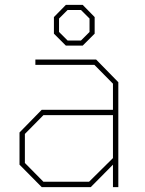

<svg xmlns="http://www.w3.org/2000/svg" viewBox="-20 -767 595 787"><path d="M250 -580 201 -629V-697L250 -747H319L368 -697V-629L319 -580ZM257 -601H312L347 -636V-691L312 -726H257L222 -691V-636ZM151 0 60 -92V-224L151 -317H443V-424L367 -501H125V-523H374L465 -430V0H443V-92L352 0ZM158 -22H345L443 -119V-295H158L82 -218V-99Z"/></svg>

Font: Tomorrow Thin
Style: Regular
Weight: 250
Designer: Tony de Marco, Monica Rizzolli
Foundry: Just in Type
Version: Version 2.002